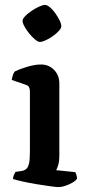

<svg xmlns="http://www.w3.org/2000/svg" viewBox="-20 -763 357 783"><path d="M219 0Q210 0 184.5 -3.5Q159 -7 128.5 -12Q98 -17 71.5 -23Q45 -29 33 -33Q33 -41 36.5 -49Q40 -57 43 -62L70 -66Q80 -68 87.5 -74.5Q95 -81 98.5 -97Q102 -113 102 -146V-391Q102 -400 98.5 -407Q95 -414 86 -417L28 -437Q30 -449 33 -458Q36 -467 41 -472Q59 -481 90.5 -490.5Q122 -500 147 -500Q179 -500 200.5 -478Q222 -456 222 -423V-126Q222 -106 217.5 -90.5Q213 -75 209 -69L287 -61Q289 -57 291.5 -50Q294 -43 294 -34Q289 -26 275 -18Q261 -10 246 -5Q231 0 219 0ZM142 -592Q135 -592 123 -602Q111 -612 99.5 -626Q88 -640 80 -654.5Q72 -669 72 -678Q72 -686 82.5 -697Q93 -708 108.5 -718.5Q124 -729 139.5 -736Q155 -743 163 -743Q172 -743 183.5 -733.5Q195 -724 205.5 -709Q216 -694 223 -680Q230 -666 230 -656Q230 -648 220 -637Q210 -626 196 -616Q182 -606 167 -599Q152 -592 142 -592Z"/></svg>

Font: Texturina 12pt SemiBold
Style: Regular
Weight: 600
Designer: Guillermo Torres Carreño
Foundry: Omnibus-Type
Version: Version 1.002